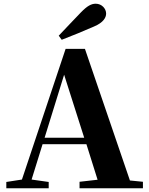

<svg xmlns="http://www.w3.org/2000/svg" viewBox="-20 -1013 801 1033"><path d="M296 -821 312 -799C370 -821 427 -845 485 -870C538 -892 551 -920 551 -940C551 -966 528 -993 495 -993C471 -993 449 -981 415 -946C378 -908 337 -864 296 -821ZM325 -611 433 -272H220ZM408 0H749V-35L679 -42L437 -750H333L98 -47L14 -34V0H242V-34L150 -47L209 -237H445L505 -46L408 -35Z"/></svg>

Font: Noto Serif CJK SC Black
Style: Regular
Weight: 900
Designer: Ryoko NISHIZUKA 西塚涼子 (kana & ideographs); Frank Grießhammer (Latin, Greek & Cyrillic); Wenlong ZHANG 张文龙 (bopomofo); San
Foundry: Adobe
Version: Version 2.001;hotconv 1.1.0;makeotfexe 2.6.0